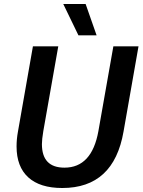

<svg xmlns="http://www.w3.org/2000/svg" viewBox="-20 -932 714 962"><path d="M63 -198Q63 -235 70 -273L145 -700H272L197 -275Q190 -233 190 -210Q190 -92 303 -92Q440 -92 473 -275L548 -700H674L599 -273Q550 10 292 10Q180 10 121.5 -43.5Q63 -97 63 -198ZM297 -912H409L464 -755H373Z"/></svg>

Font: Sarabun SemiBold
Style: Italic
Weight: 600
Italic angle: -10°
Designer: Suppakit Chalermlarp | Katatrad Co.,Ltd.
Foundry: Cadson Demak Co.,Ltd.
Version: Version 1.000; ttfautohint (v1.6)